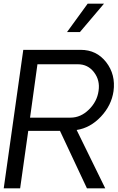

<svg xmlns="http://www.w3.org/2000/svg" viewBox="-28 -1020 637 1040"><path d="M404.8 -846.2H335L446.8 -1000H535.2ZM542 0H442.9L296.9 -311H125L81.1 0H-7.8L98.1 -750H409.2Q495.1 -750 547.1 -683.1Q599.1 -616.2 586.9 -525.9Q575.7 -448.7 518.3 -387.9Q460.9 -327.1 387.2 -315.9ZM354 -382.8Q409.2 -382.8 453.6 -426.5Q498 -470.2 505.9 -527.8Q514.6 -585 481.4 -628.4Q448.2 -671.9 394 -671.9H174.8L134.8 -382.8Z"/></svg>

Font: Oakes Grotesk
Style: Italic
Weight: 400
Designer: Samuel Oakes
Foundry: Samuel Oakes
Version: Version 1.0 | wf-rip DC20170320